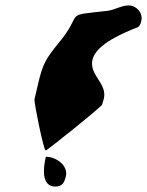

<svg xmlns="http://www.w3.org/2000/svg" viewBox="-20 -687 542 708"><path d="M107 -320C107 -300 141 -133 148 -133H151C179 -153 327 -271 356 -300C357 -303 362 -320 363 -323C376 -381 308 -409 321 -467C335 -526 441 -568 489 -587C498 -595 499 -601 501 -610C508 -640 483 -667 454 -667C428 -667 402 -650 376 -647C205 -628 294 -645 195 -527C149 -471 137 -449 121 -380C119 -371 109 -329 107 -320ZM149 -109C139 -67 132 1 184 1C209 1 217 -13 223 -37C232 -77 187 -109 149 -109Z"/></svg>

Font: Charger
Style: OversprayIt
Weight: 400
Designer: Jasper
Foundry: Cannot Into Space Fonts
Version: Version 0.980